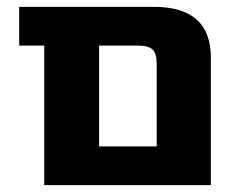

<svg xmlns="http://www.w3.org/2000/svg" viewBox="-20 -540 696 560"><path d="M437 -354Q437 -384 425 -395.5Q413 -407 383 -407H269V-113H437ZM269 0H109V-407H36V-520H429Q595 -520 595 -372V0Z"/></svg>

Font: M PLUS 1p ExtraBold
Style: Regular
Weight: 800
Version: Version 1.062